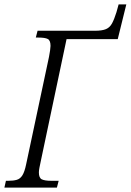

<svg xmlns="http://www.w3.org/2000/svg" viewBox="-39 -854 595 874"><path d="M-19 0 -12 -31H-2Q22 -31 37.5 -35.5Q53 -40 63 -56Q73 -72 80 -106L184 -595Q187 -611 189 -624.5Q191 -638 191 -645Q191 -670 178.5 -676.5Q166 -683 136 -683H124L132 -714H393Q426 -714 443.5 -721.5Q461 -729 471 -747.5Q481 -766 491 -798L501 -834H536L497 -676H264L147 -122Q143 -104 140.5 -90.5Q138 -77 138 -69Q138 -44 151.5 -37.5Q165 -31 195 -31H228L220 0Z"/></svg>

Font: Noto Serif ExtraCondensed Light
Style: Italic
Weight: 300
Width: 2
Italic angle: -12°
Designer: Monotype Design Team
Foundry: Monotype Imaging Inc.
Version: Version 2.014; ttfautohint (v1.8.4.7-5d5b)